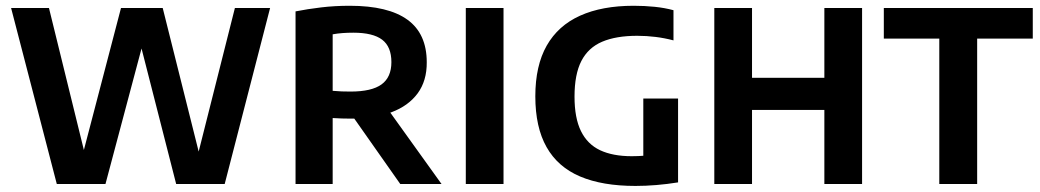

<svg xmlns="http://www.w3.org/2000/svg" viewBox="-20 -622 3516 649"><path d="M172 0 17.5 -595H145.5L280 -48H246L389 -595H530L667 -48H636L774 -595H893L739.5 0H575.5L443 -518.5H474.5L336.5 0Z M979 0V-583.5Q1019.5 -591.5 1065.5 -597Q1111.5 -602.5 1162 -602.5Q1292.5 -602.5 1357.5 -555.2Q1422.5 -508 1422.5 -411.5Q1423 -349 1391.8 -306.5Q1360.5 -264 1303 -242.5Q1245.5 -221 1167 -221Q1151 -221 1135 -221.5Q1119 -222 1104.5 -223V0ZM1333 0 1140 -274.5H1275.5L1472.5 0ZM1165 -312.5Q1236.5 -312.5 1269.8 -336.8Q1303 -361 1303 -412Q1303 -464 1271.8 -487.8Q1240.5 -511.5 1174.5 -511.5Q1154.5 -511.5 1137.8 -510.2Q1121 -509 1104.5 -506V-315Q1122 -313.5 1134.8 -313Q1147.5 -312.5 1165 -312.5Z M1554.5 0V-595H1682V0Z M2128 6.5Q2016 6.5 1940.8 -25.5Q1865.5 -57.5 1827.5 -124.8Q1789.5 -192 1789.5 -296.5Q1789.5 -400 1828 -467.8Q1866.5 -535.5 1940.8 -569Q2015 -602.5 2122 -602.5Q2159 -602.5 2193 -599Q2227 -595.5 2256.5 -587.5V-485.5Q2226 -493.5 2195.8 -497.2Q2165.5 -501 2134 -501Q2062.5 -501 2015.5 -481Q1968.5 -461 1945.2 -416Q1922 -371 1922 -295.5Q1922 -223 1943.8 -178.8Q1965.5 -134.5 2008.5 -114.2Q2051.5 -94 2115.5 -94Q2137 -94 2159.5 -95.8Q2182 -97.5 2200 -100.5L2154.5 -62V-289H2272V-5.5Q2235 0.5 2198.5 3.5Q2162 6.5 2128 6.5Z M2394.5 0V-595H2522V-359H2766.5V-595H2894V0H2766.5V-250.5H2522V0Z M3155 0V-491.5H2967.5V-595H3471V-491.5H3283V0Z"/></svg>

Font: Encode Sans SC SemiCondensed SemiBold
Style: Regular
Weight: 600
Width: 4
Designer: Multiple Designers
Foundry: Impallari Type
Version: Version 3.002